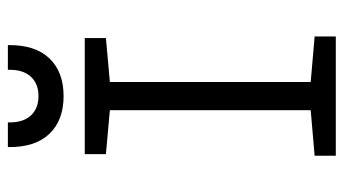

<svg xmlns="http://www.w3.org/2000/svg" viewBox="-209 -647 856 478"><g transform="rotate(-90 219.0 -408.0)"><path d="M70.3 -52.7 183.6 -62.5V-562.5L74.2 -572.3V-625H363.3V-572.3L253.9 -562.5V-62.5L367.2 -52.7V0H70.3ZM91.8 -816.4H153.3Q152.3 -779.3 169.9 -759.8Q187.5 -740.2 218.8 -740.2Q250 -740.2 267.6 -759.8Q285.2 -779.3 284.2 -816.4H345.7Q346.7 -749 313 -713.4Q279.3 -677.7 218.8 -677.7Q158.2 -677.7 124.5 -713.4Q90.8 -749 91.8 -816.4Z"/></g></svg>

Font: Sudo Var
Style: Regular
Weight: 400
Monospace: yes
Designer: Jens Kutilek
Foundry: Jens Kutilek
Version: Version 0.065;FEAKit 1.0